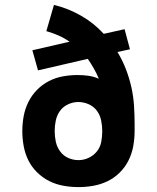

<svg xmlns="http://www.w3.org/2000/svg" viewBox="-20 -755 640 783"><path d="M300 8Q269 8 238.5 2.5Q208 -3 181 -16.5Q154 -30 131.5 -52Q109 -74 95.5 -101.5Q82 -129 76.5 -159.5Q71 -190 71 -220Q71 -251 76.5 -281Q82 -311 95.5 -338.5Q109 -366 130.5 -388Q152 -410 179 -424Q206 -438 236 -443.5Q266 -449 297 -449Q319 -449 340.5 -446Q362 -443 383 -434Q374 -456 362.5 -476Q351 -496 338 -515L135 -468L112 -550L264 -585Q242 -600 218 -610.5Q194 -621 169 -628L200 -735Q258 -721 310.5 -691Q363 -661 403 -617L488 -636L510 -554L459 -543Q479 -510 493 -474Q507 -438 515.5 -400.5Q524 -363 526.5 -324.5Q529 -286 529 -248V-221Q529 -190 523.5 -159.5Q518 -129 504.5 -101.5Q491 -74 469 -52Q447 -30 419.5 -16.5Q392 -3 361.5 2.5Q331 8 300 8ZM300 -102Q322 -102 342 -111.5Q362 -121 375.5 -138Q389 -155 393 -177Q397 -199 397 -220Q397 -242 392.5 -264Q388 -286 375 -303.5Q362 -321 341.5 -330Q321 -339 299 -339Q278 -339 257.5 -329.5Q237 -320 224.5 -302.5Q212 -285 207.5 -263.5Q203 -242 203 -221Q203 -199 207.5 -177.5Q212 -156 225 -138Q238 -120 258 -111Q278 -102 300 -102Z"/></svg>

Font: Iosevka Aile Extrabold
Style: Regular
Weight: 800
Designer: Belleve Invis
Foundry: Belleve Invis
Version: Version 27.3.5; ttfautohint (v1.8.4)